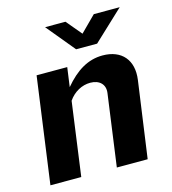

<svg xmlns="http://www.w3.org/2000/svg" viewBox="-108 -813 808 902"><g transform="rotate(-15 296.0 -362.0)"><path d="M431 -724 356 -649 293 -724H194L308 -586H410L557 -724ZM26 0H176L225 -358C251 -396 291 -417 331 -417C375 -417 403 -391 397 -349L349 0H499L551 -372C564 -466 513 -526 420 -526C349 -526 290 -490 233 -422L246 -516H97Z"/></g></svg>

Font: United Sans
Style: Bold Italic
Weight: 700
Italic angle: -8°
Designer: Pablo Impallari, Rodrigo Fuenzalida (Modified by Dan O. Williams)
Version: Version 1.000;PS 001.000;hotconv 1.0.88;makeotf.lib2.5.64775